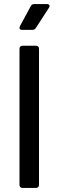

<svg xmlns="http://www.w3.org/2000/svg" viewBox="-20 -925 300 945"><path d="M76 -15V-685Q76 -692 80 -696Q84 -700 91 -700H157Q164 -700 168 -696Q172 -692 172 -685V-15Q172 -8 168 -4Q164 0 157 0H91Q84 0 80 -4Q76 -8 76 -15ZM76 -788 78 -796 131 -894Q136 -905 149 -905H211Q217 -905 220.5 -902.5Q224 -900 224 -896Q224 -892 221 -887L157 -788Q151 -778 139 -778H88Q76 -778 76 -788Z"/></svg>

Font: Barlow_Medium_SS
Style: Regular
Weight: 500
Designer: Jeremy Tribby
Foundry: Jeremy Tribby
Version: Version 1.101 August 23, 2024